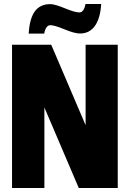

<svg xmlns="http://www.w3.org/2000/svg" viewBox="-20 -937 656 957"><path d="M378.9 -770Q351.6 -770 301.5 -790.8Q251.5 -811.5 231 -811.5Q208.5 -811.5 200.2 -769.5H123Q127.4 -844.7 153.8 -880.6Q180.2 -916.5 231 -916.5Q252.9 -916.5 303.2 -895.8Q353.5 -875 375.7 -875Q397.9 -875 406.2 -917H484.4Q480 -845.2 452.9 -807.6Q425.8 -770 378.9 -770ZM566.9 0H372.6L201.2 -401.4V0H40V-713.9H235.4L406.7 -313V-713.9H566.9Z"/></svg>

Font: Open Sans Hebrew Condensed Extra Bold
Style: Regular
Weight: 800
Width: 3
Foundry: Ascender Corporation, Yanek Iontef
Version: Version 2.001;PS 002.001;hotconv 1.0.70;makeotf.lib2.5.58329